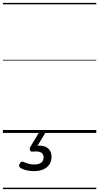

<svg xmlns="http://www.w3.org/2000/svg" viewBox="-20 -918 685 1326"><path d="M214 264Q192 264 165.5 258.5Q139 253 119 240Q112 234 112 226Q112 218 117 210Q123 201 129 199Q135 197 143 201Q158 207 176 212.5Q194 218 217 218Q248 218 264.5 205.5Q281 193 281 168Q281 144 262.5 134.5Q244 125 207 129Q199 130 195 128Q191 126 188 121Q185 114 185.5 108.5Q186 103 191 94L250 -4H295L228 107L213 94Q251 84 278.5 90.5Q306 97 321 116.5Q336 136 336 166Q336 196 321 218Q306 240 278.5 252Q251 264 214 264ZM0 378H645V388H0ZM0 -20H645V0H0ZM0 -505H645V-500H0ZM0 -898H645V-888H0Z"/></svg>

Font: Playwrite DE SAS Guides
Style: Regular
Weight: 400
Designer: Veronika Burian, José Scaglione
Foundry: TypeTogether
Version: Version 1.003